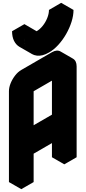

<svg xmlns="http://www.w3.org/2000/svg" viewBox="-20 -1283 603 1353"><path d="M217 -740 433 -865Q467 -885 493.5 -870Q520 -855 520 -815V-175L433 -125V-325L217 -200V0L130 50V-590Q130 -617 142 -646.5Q154 -676 174 -701.5Q194 -727 217 -740ZM433 -425V-765L217 -640V-300ZM325 -913Q279 -886 239.5 -891Q200 -896 176 -928Q152 -960 152 -1013L238 -1063Q238 -1023 264 -1008Q290 -993 325 -1013Q348 -1026 367.5 -1051Q387 -1076 399 -1106Q411 -1136 411 -1163L498 -1213Q498 -1173 484 -1129Q470 -1085 446 -1043Q422 -1001 390.5 -966.5Q359 -932 325 -913ZM433 -325V-125L346 -175V-375ZM433 -765V-425L346 -475V-815ZM498 -1213 411 -1163 325 -1213 411 -1263ZM411 -1163Q411 -1136 399 -1106Q387 -1076 367.5 -1051Q348 -1026 325 -1013Q290 -993 264 -1008L178 -1058Q204 -1043 238 -1063Q261 -1076 281 -1101Q301 -1126 313 -1156Q325 -1186 325 -1213ZM433 -425 217 -300 130 -350 346 -475ZM494 -870Q467 -885 433 -865L217 -740Q194 -727 174 -701.5Q154 -676 142 -646.5Q130 -617 130 -590V50L43 0V-640Q43 -667 55 -696.5Q67 -726 87 -751.5Q107 -777 130 -790L346 -915Q381 -935 407 -920ZM238 -1063 152 -1013 65 -1063 152 -1113ZM152 -1013Q152 -973 166 -945Q180 -917 204 -903L117 -953Q93 -967 79 -995Q65 -1023 65 -1063Z"/></svg>

Font: Nabla
Style: Regular
Weight: 400
Designer: Arthur Reinders Folmer
Foundry: Typearture
Version: Version 1.002